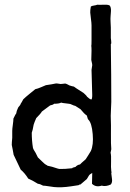

<svg xmlns="http://www.w3.org/2000/svg" viewBox="-20 -784 551 816"><path d="M453 -47 456 -23Q458 -9 451 0Q430 10 412 5Q387 13 371 -3L372 -49Q361 -43 358 -38L349 -23Q346 -21 322 0Q316 0 314 3Q306 4 281 8Q242 14 210 11Q201 10 185.5 7.5Q170 5 163 5Q151 -2 141 -3Q115 -19 100 -25Q85 -49 68 -63Q64 -71 54 -92.5Q44 -114 38 -126Q37 -134 34 -148Q31 -162 30 -168Q30 -178 32 -198V-228Q32 -236 34.5 -253.5Q37 -271 37 -280Q47 -301 49 -302Q50 -312 56 -324Q57 -328 62 -333Q67 -338 68 -343Q69 -344 73 -351Q77 -358 79 -362Q88 -371 106 -385.5Q124 -400 130 -405Q140 -407 155 -413.5Q170 -420 175 -422Q203 -426 216 -429Q220 -430 227.5 -428.5Q235 -427 238 -427Q242 -427 248.5 -428Q255 -429 257 -429Q262 -428 267.5 -425Q273 -422 275 -421Q287 -417 294 -416Q297 -413 335 -389Q337 -387 342.5 -382Q348 -377 350 -373Q360 -363 368 -361Q372 -363 372 -380Q369 -483 369 -487L372 -507Q372 -512 370 -519.5Q368 -527 368 -529Q370 -578 368 -589Q369 -592 369 -611V-630V-676Q369 -686 366.5 -704Q364 -722 363.5 -730.5Q363 -739 366 -756Q369 -759 379.5 -760.5Q390 -762 393 -764Q399 -763 422 -764Q445 -765 448 -758Q451 -752 451.5 -745Q452 -738 451 -728.5Q450 -719 450 -715Q449 -706 450 -689Q451 -672 451 -667V-622Q453 -610 453 -600L452 -598Q451 -597 451 -596Q452 -553 452.5 -465.5Q453 -378 453 -351Q453 -343 451.5 -315.5Q450 -288 451 -276Q452 -258 451.5 -214Q451 -170 453 -150L450 -135Q453 -123 452 -97.5Q451 -72 453 -57L454 -52ZM131 -135 141 -115Q145 -112 157.5 -99Q170 -86 179 -82Q182 -79 185 -79Q188 -78 193.5 -77Q199 -76 202 -75Q206 -74 216 -70.5Q226 -67 232 -66Q253 -65 287 -69Q288 -72 295 -73Q302 -74 303 -77Q311 -84 320 -85Q322 -88 344 -107Q345 -109 355 -124Q364 -138 366 -142Q378 -168 374 -214Q370 -262 355 -276Q353 -278 351.5 -284.5Q350 -291 349 -293Q338 -300 322 -320Q318 -322 300 -334Q294 -335 286 -339Q278 -343 273 -343Q269 -344 257 -345Q245 -346 240 -348Q231 -343 210 -343Q205 -338 193 -336Q160 -311 158 -310Q153 -301 134 -282Q126 -264 123 -254Q119 -230 115 -220Q115 -186 120 -156Q121 -151 125.5 -144Q130 -137 131 -135Z"/></svg>

Font: FuturaRenner
Style: Regular
Weight: 400
Designer: BSozoo
Foundry: BSozoo
Version: Version 1.001;PS 001.001;hotconv 1.0.70;makeotf.lib2.5.58329